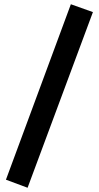

<svg xmlns="http://www.w3.org/2000/svg" viewBox="-20 -775 468 905"><path d="M110 110 8 72 314 -755 418 -718Z"/></svg>

Font: Bree Serif
Style: Regular
Weight: 400
Designer: Veronika Burian, Jos Scaglione
Foundry: TypeTogether
Version: Version 1.002